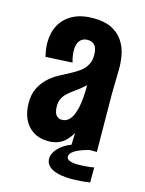

<svg xmlns="http://www.w3.org/2000/svg" viewBox="-103 -589 594 787"><g transform="rotate(15 193.5 -196.0)"><path d="M242 0 245 -91 237 -381Q236 -411 225 -422.5Q214 -434 195 -434Q174 -434 162.5 -419.5Q151 -405 151 -379Q151 -367 153 -354.5Q155 -342 159 -328L46 -322Q42 -337 40 -352Q38 -367 38 -381Q38 -424 56 -456.5Q74 -489 109 -507.5Q144 -526 195 -526Q243 -526 273.5 -510.5Q304 -495 321.5 -468.5Q339 -442 345 -410Q351 -378 350 -345L348 -247L350 0ZM146 9Q108 9 81.5 -8Q55 -25 41.5 -54.5Q28 -84 28 -122Q28 -159 40.5 -184.5Q53 -210 73 -229Q93 -248 118 -261.5Q143 -275 168 -288Q184 -297 197 -306Q210 -315 219 -326.5Q228 -338 232.5 -351.5Q237 -365 237 -381L288 -352Q284 -317 270 -292.5Q256 -268 237.5 -251Q219 -234 200 -221Q183 -209 170 -197.5Q157 -186 150 -172Q143 -158 143 -138Q143 -124 146.5 -113Q150 -102 158 -96Q166 -90 177 -90Q197 -90 211 -106.5Q225 -123 233 -159.5Q241 -196 241 -255L283 -307Q283 -238 277 -180.5Q271 -123 256 -80.5Q241 -38 214 -14.5Q187 9 146 9ZM277 134Q227 134 197.5 119.5Q168 105 168 76Q168 62 178 46Q188 30 208 16Q228 2 257 -7L319 0Q295 6 277.5 13.5Q260 21 250 30Q240 39 240 48Q240 60 253.5 65Q267 70 287 70Q302 70 323 68.5Q344 67 356 64V128Q335 131 315.5 132.5Q296 134 277 134Z"/></g></svg>

Font: Truculenta ExtraBold
Style: Regular
Weight: 800
Version: Version 1.002